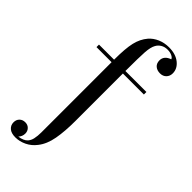

<svg xmlns="http://www.w3.org/2000/svg" viewBox="-251 -676 871 871"><g transform="rotate(45 185.0 -240.0)"><path d="M308.1 -599.2Q305.6 -607.3 293.5 -612.9Q281.5 -618.5 265.3 -618.5Q247.6 -618.5 233.9 -610.5Q220.2 -602.4 212.9 -588.7Q203.2 -571.8 200.8 -537.5Q198.4 -503.2 198.4 -415.3V-414.5H333.1V-398.4H198.4V-92.7Q198.4 -27.4 189.5 21.8Q180.6 71 155.6 102.4Q137.1 126.6 110.9 139.1Q84.7 151.6 58.1 151.6Q31.5 151.6 17.7 139.5Q4 127.4 4 108.9Q4 91.9 14.5 81.5Q25 71 41.9 71Q58.1 71 68.1 81.5Q78.2 91.9 78.2 107.3Q78.2 125.8 65.3 139.5Q95.2 135.5 108.9 120.2Q118.5 108.9 121.8 93.5Q125.8 75 125.8 52.4V-398.4H29V-414.5H125.8V-415.3Q125.8 -486.3 134.7 -524.6Q143.5 -562.9 166.9 -590.3Q183.1 -608.9 208.1 -619.8Q233.1 -630.6 262.9 -630.6Q305.6 -630.6 331.9 -609.7Q358.1 -588.7 358.1 -558.9Q358.1 -541.1 346.8 -529.4Q335.5 -517.7 316.9 -517.7Q297.6 -517.7 285.5 -528.2Q273.4 -538.7 273.4 -558.1Q273.4 -572.6 282.3 -583.1Q291.1 -593.5 308.1 -599.2Z"/></g></svg>

Font: Playfair Display
Style: Regular
Weight: 400
Designer: Claus Eggers Sørensen
Foundry: Claus Eggers Sørensen
Version: Version 1.005; ttfautohint (v1.2) -l 10 -r 42 -G 200 -x 21 -